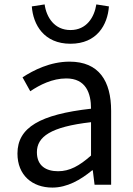

<svg xmlns="http://www.w3.org/2000/svg" viewBox="-20 -836 603 869"><path d="M217 13C284 13 345 -22 397 -65H400L408 0H483V-334C483 -469 428 -557 295 -557C207 -557 131 -518 82 -486L117 -423C160 -452 217 -481 280 -481C369 -481 392 -414 392 -344C161 -318 59 -259 59 -141C59 -43 126 13 217 13ZM243 -61C189 -61 147 -85 147 -147C147 -217 209 -262 392 -283V-132C339 -85 295 -61 243 -61ZM299 -638C419 -638 467 -724 473 -807L416 -816C407 -758 372 -700 299 -700C226 -700 190 -758 182 -816L124 -807C130 -724 179 -638 299 -638Z"/></svg>

Font: Source Han Sans JP
Style: Regular
Weight: 400
Designer: Ryoko NISHIZUKA 西塚涼子 (kana, bopomofo & ideographs); Paul D. Hunt (Latin, Greek & Cyrillic); Sandoll Communications 산돌커뮤니
Foundry: Adobe
Version: Version 2.004;hotconv 1.0.118;makeotfexe 2.5.65603